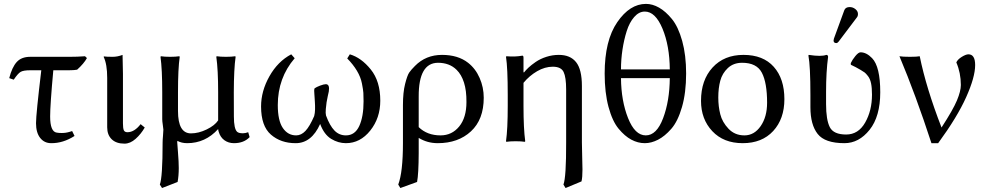

<svg xmlns="http://www.w3.org/2000/svg" viewBox="-20 -718 5016 976"><path d="M251 -360.8Q234.9 -185.1 234.9 -126Q234.9 -48.8 268.1 -43.9Q281.7 -41.5 293.5 -42Q298.3 -42 303.2 -42.2Q308.1 -42.5 313.5 -43.2Q318.8 -43.9 324 -45.2Q329.1 -46.4 335 -48.1Q340.8 -49.8 346.7 -51.8L358.9 -26.9Q300.8 10.3 240.2 9.8Q205.1 9.8 184.1 -17.1Q163.1 -43.9 163.1 -91.8Q163.1 -136.7 189.9 -360.8H133.8Q98.6 -360.8 84.7 -352.5Q70.8 -344.2 49.8 -313L26.9 -320.8Q41 -376 64.9 -402.6Q88.9 -429.2 133.8 -429.2H334.5Q354 -429.2 373.3 -429.9Q392.6 -430.7 412.1 -432.1L421.9 -422.9Q406.7 -395 372.1 -363.8Q365.2 -362.3 356.4 -361.8Q347.7 -361.3 341.8 -361.1Q335.9 -360.8 325.2 -360.8Z M524.9 -321.8Q524.9 -391.6 506.8 -429.2L508.8 -431.2Q521 -429.2 552.7 -429.2Q577.6 -429.2 603 -439Q605 -375 605 -342.8V-90.8Q605 -65.9 609.4 -55.9Q613.8 -45.9 627.9 -45.9Q663.1 -45.9 694.8 -86.9L715.8 -69.8Q696.8 -36.6 669.4 -12.2Q642.1 12.2 612.8 12.2Q570.8 12.2 547.9 -10Q524.9 -32.2 524.9 -70.8Z M884.8 -249V-153.8Q884.8 -40 950.7 -40Q989.7 -40 1030.8 -60.1Q1071.8 -80.1 1088.9 -106V-249Q1088.9 -362.8 1079.6 -429.2L1081.5 -432.1Q1099.6 -429.2 1128.7 -429.2Q1157.7 -429.2 1175.8 -432.1L1177.7 -429.2Q1168.9 -368.2 1168.5 -249L1168.9 -126Q1168.9 -63 1185.5 -47.9Q1193.8 -40.5 1214.8 -40.5Q1227.1 -40.5 1241.7 -45.9L1249 -21Q1219.7 9.8 1169.4 9.8Q1141.6 9.8 1120.8 -5.1Q1100.1 -20 1091.8 -47.9Q1088.9 -57.6 1088.9 -62Q1023.9 9.8 931.6 9.8Q902.8 9.8 881.8 -2L881.3 0.5Q880.9 2.9 880.9 4.9Q880.9 9.8 884.8 57.4Q888.7 105 888.7 136.2Q888.7 175.3 882.8 207L803.7 237.8L792.5 220.2Q806.6 183.1 806.6 6.8Q806.6 -7.3 808.6 -28.1Q810.5 -48.8 810.5 -59.1Q810.5 -64 807.6 -83Q804.7 -102.1 804.7 -111.8V-249Q804.7 -365.2 795.9 -429.2L797.9 -432.1Q815.9 -429.2 844.7 -429.2Q873.5 -429.2 891.6 -432.1L893.6 -429.2Q884.8 -369.1 884.8 -249Z M1913.1 -206.1Q1913.1 -118.2 1862.1 -54.2Q1811 9.8 1738.3 9.8Q1699.2 9.8 1663.3 -12.2Q1627.4 -34.2 1607.4 -87.9Q1563.5 10.3 1482.4 9.8Q1407.2 9.8 1357.2 -33.7Q1307.1 -77.1 1307.1 -176.8Q1307.1 -254.9 1349.6 -330.3Q1392.1 -405.8 1460.4 -441.9L1478 -421.9Q1392.1 -321.8 1392.1 -184.1Q1392.1 -105 1417.7 -67.4Q1443.4 -29.8 1485.4 -29.8Q1511.2 -29.8 1532.7 -52.5Q1554.2 -75.2 1577.1 -127.9Q1581.1 -143.1 1581.5 -161.6Q1582 -180.2 1580.6 -200.2Q1579.1 -220.2 1579.1 -224.1Q1579.1 -229 1578.1 -239Q1577.1 -249 1577.1 -256.6Q1577.1 -264.2 1579.1 -269Q1588.9 -275.9 1607.7 -283Q1626.5 -290 1636.2 -290Q1657.2 -290 1651.4 -252.9Q1650.4 -248 1646.2 -229.5Q1642.1 -210.9 1640.1 -198Q1638.2 -185.1 1636.2 -163.6Q1634.3 -142.1 1637.2 -130.9Q1656.2 -79.1 1680.2 -54.4Q1704.1 -29.8 1738.3 -29.8Q1784.2 -29.8 1806.2 -77.4Q1828.1 -125 1828.1 -203.1Q1828.1 -231 1827.1 -246.1Q1826.2 -261.2 1819.8 -293.7Q1813.5 -326.2 1794.4 -358.2Q1775.4 -390.1 1745.1 -420.9L1758.3 -441.9Q1816.4 -424.8 1864.7 -365Q1913.1 -305.2 1913.1 -206.1Z M2100.1 207 2015.1 237.8 2004.4 220.2Q2028.3 157.2 2028.3 9.8V-184.1Q2028.3 -248 2039.3 -291.5Q2050.3 -335 2060.3 -349.4Q2070.3 -363.8 2089.4 -382.8Q2144.5 -439 2227.1 -439Q2308.1 -439 2359.4 -398.9Q2397.5 -369.1 2418.2 -321.5Q2439 -273.9 2439 -221.2Q2439 -110.4 2374 -50.3Q2309.1 9.8 2205.1 9.8Q2151.9 9.8 2108.4 -17.1V61Q2107.9 167 2100.1 207ZM2351.1 -199.2Q2351.6 -257.8 2338.6 -298.3Q2325.7 -338.9 2301.3 -362.8Q2282.7 -381.3 2258.8 -390.1Q2234.9 -398.9 2207 -398.9Q2107.9 -398.9 2108.4 -228V-71.8Q2151.4 -29.8 2219.2 -29.8Q2277.3 -29.8 2314.2 -75Q2351.1 -120.1 2351.1 -199.2Z M2643.1 -349.1Q2652.8 -361.3 2666.5 -374.3Q2680.2 -387.2 2703.1 -403.1Q2726.1 -418.9 2757.1 -429Q2788.1 -439 2820.8 -439Q2878.9 -439 2908.4 -402.1Q2938 -365.2 2938 -280.8V5.9Q2938 32.7 2939.5 79.3Q2940.9 126 2940.9 144Q2940.9 184.1 2936 204.1L2855 237.8L2844.2 220.2Q2858.4 183.1 2857.9 5.9V-263.2Q2857.9 -325.2 2845 -352.1Q2832 -378.9 2790 -378.9Q2750 -378.9 2710.4 -356Q2670.9 -333 2641.1 -296.9V-180.2Q2641.1 -64 2649.9 0L2647.9 2.9Q2629.9 0 2601.1 0Q2572.3 0 2554.2 2.9L2552.2 0Q2561 -61 2561 -180.2V-234.9Q2561 -373 2552.2 -429.2L2554.2 -432.1Q2598.1 -428.2 2635.3 -435.1Q2641.1 -435.1 2641.1 -424.8V-352.1Z M3384.8 -365.2Q3383.8 -485.4 3347.7 -572.3Q3311.5 -659.2 3257.8 -659.2Q3228 -659.2 3203.9 -631.6Q3179.7 -604 3165.8 -560.1Q3151.9 -516.1 3144.3 -466.1Q3136.7 -416 3136.7 -365.2ZM3384.8 -320.8H3136.7Q3137.7 -205.6 3172.6 -117.7Q3207.5 -29.8 3262.7 -29.8Q3317.9 -29.8 3350.8 -117.2Q3383.8 -204.6 3384.8 -320.8ZM3053.7 -344.2Q3053.7 -512.2 3117.7 -605.2Q3181.6 -698.2 3263.7 -698.2Q3296.9 -698.2 3330.3 -679.2Q3363.8 -660.2 3395.8 -621.1Q3427.7 -582 3447.8 -510Q3467.8 -438 3467.8 -344.2Q3467.8 -247.1 3446.8 -174.1Q3425.8 -101.1 3392.3 -63Q3358.9 -24.9 3324.7 -7.6Q3290.5 9.8 3257.8 9.8Q3222.7 9.8 3189.2 -8.1Q3155.8 -25.9 3124.3 -64Q3092.8 -102.1 3073.2 -174.6Q3053.7 -247.1 3053.7 -344.2Z M3543.5 -205.1Q3543.5 -311 3602.3 -375Q3661.1 -439 3759.3 -439Q3859.4 -439 3913.3 -378.4Q3967.3 -317.9 3967.3 -213.9Q3967.3 -113.8 3910.4 -52Q3853.5 9.8 3755.4 9.8Q3658.2 9.8 3600.8 -51.3Q3543.5 -112.3 3543.5 -205.1ZM3752.4 -398.9Q3708.5 -398.9 3679.9 -372.1Q3651.4 -345.2 3641.4 -307.6Q3631.3 -270 3631.3 -222.2Q3631.3 -177.2 3641.4 -137.2Q3651.4 -97.2 3683.3 -63.5Q3715.3 -29.8 3764.2 -29.8Q3814 -29.8 3846.7 -76.9Q3879.4 -124 3879.4 -195.8Q3879.4 -296.9 3853 -347.9Q3826.7 -398.9 3752.4 -398.9Z M4299.3 -682.1Q4315.4 -682.1 4328.4 -671.6Q4341.3 -661.1 4341.3 -647Q4341.3 -635.7 4335.4 -628.9L4243.2 -506.8Q4237.3 -499 4231.4 -499Q4217.3 -499 4217.3 -512.2Q4217.3 -516.1 4219.2 -522L4271.5 -665Q4277.3 -682.1 4299.3 -682.1ZM4179.2 -251V-189Q4179.2 -108.9 4198.2 -71.5Q4217.3 -34.2 4281.2 -34.2Q4343.3 -34.2 4377.9 -95Q4412.6 -155.8 4412.6 -236.8Q4412.6 -271 4408 -293.9Q4403.3 -316.9 4392.3 -331.1Q4381.3 -345.2 4375.2 -349.6Q4369.1 -354 4354.5 -362.8Q4329.1 -377.9 4305.2 -388.7Q4305.2 -388.7 4304.7 -397Q4312.5 -414.1 4328.1 -433.1Q4343.8 -452.1 4354.5 -452.1Q4384.3 -452.1 4413.1 -422.4Q4454.6 -379.4 4454.6 -249Q4454.6 -126 4400.4 -58.1Q4346.2 9.8 4272.5 9.8Q4173.3 9.8 4136.5 -37.1Q4099.6 -84 4099.6 -172.9V-234.9Q4099.6 -381.8 4089.4 -436L4091.3 -439Q4155.3 -429.2 4180.2 -439Q4189 -439 4189.5 -429.2Q4179.2 -353 4179.2 -251Z M4766.1 -69.8Q4824.7 -160.2 4844.5 -207.5Q4864.3 -254.9 4864.3 -286.1Q4864.3 -347.2 4841.3 -400.9Q4848.1 -416 4869.1 -429Q4890.1 -441.9 4902.8 -441.9Q4937 -441.9 4937 -387.2Q4937 -326.2 4891.6 -224.6Q4846.2 -123 4749 9.8H4714.8Q4634.8 -235.4 4552.2 -432.1Q4568.4 -429.2 4605.2 -429.2Q4642.1 -429.2 4655.3 -432.1Q4688 -271 4766.1 -69.8Z"/></svg>

Font: Biolilbert
Style: Regular
Weight: 400
Designer: Philipp H. Poll
Foundry: Philipp H. Poll
Version: Version 1.1.0